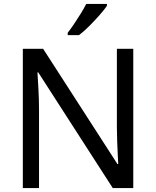

<svg xmlns="http://www.w3.org/2000/svg" viewBox="-20 -964 800 984"><path d="M663 0H558L176 -593H172Q174 -558 177 -506Q180 -454 180 -399V0H97V-714H201L582 -123H586Q585 -139 583.5 -171Q582 -203 580.5 -241Q579 -279 579 -311V-714H663ZM528 -934Q516 -916 491 -887.5Q466 -859 437.5 -830.5Q409 -802 385 -784H327V-796Q342 -815 359.5 -841Q377 -867 394 -894.5Q411 -922 422 -944H528Z"/></svg>

Font: Noto Sans Samaritan
Style: Regular
Weight: 400
Designer: Monotype Design Team
Foundry: Monotype Imaging Inc.
Version: Version 2.001; ttfautohint (v1.8.4.7-5d5b)